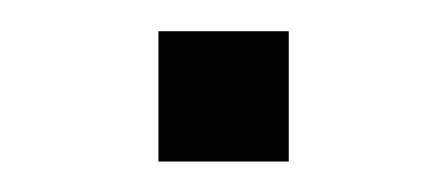

<svg xmlns="http://www.w3.org/2000/svg" viewBox="-20 -106 294 126"><path d="M84 0V-85.5H169.5V0Z"/></svg>

Font: Manrope ExtraLight
Style: Regular
Weight: 400
Version: Version 4.504